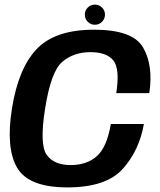

<svg xmlns="http://www.w3.org/2000/svg" viewBox="-20 -810 696 834"><path d="M272.5 4Q441 4 513 -76.2Q585 -156.5 605 -271.5H461.5Q444 -169.5 400.2 -131.2Q356.5 -93 286.5 -93Q214.5 -93 182.8 -137.5Q151 -182 176 -339Q201.5 -500.5 251.2 -542Q301 -583.5 372.5 -583.5Q443 -583.5 472.2 -547.5Q501.5 -511.5 485 -405.5H628.5Q646.5 -525 602 -603Q557.5 -681 388.5 -681Q220.5 -681 140.2 -597.8Q60 -514.5 32 -339Q4.5 -167.5 54.2 -81.8Q104 4 272.5 4ZM392 -702.5Q410.5 -702.5 423.2 -715.5Q436 -728.5 436 -746.5Q436 -764.5 423.2 -777.2Q410.5 -790 392.5 -790Q374 -790 361.2 -777.2Q348.5 -764.5 348.5 -746.5Q348.5 -728 361.2 -715.2Q374 -702.5 392 -702.5Z"/></svg>

Font: Anybody Thin SemiBold
Style: Italic
Weight: 600
Italic angle: -10°
Version: Version 1.113;gftools[0.9.25]